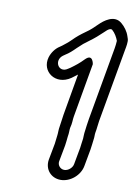

<svg xmlns="http://www.w3.org/2000/svg" viewBox="-89 -789 651 919"><g transform="rotate(10 236.0 -329.5)"><path d="M346 -181C343 -164 344 -151 343 -141C340 -123 339 -109 337 -96L322 -14C319 5 299 22 280 22C261 22 246 5 249 -14L264 -94C266 -107 268 -126 269 -137C273 -159 271 -169 273 -181C280 -206 278 -223 281 -238L327 -500C327 -500 320 -552 285 -516C265 -495 247 -481 225 -465L214 -458C172 -429 140 -486 179 -515L189 -522C207 -533 221 -546 238 -563C261 -585 268 -591 293 -609C315 -625 332 -640 353 -660C373 -681 384 -683 390 -678C404 -666 415 -647 421 -630C420 -616 419 -605 417 -594L354 -238C350 -216 348 -195 346 -181ZM223 -182C219 -159 221 -150 219 -136C217 -123 216 -107 214 -94L199 -14C191 34 224 72 271 72C318 72 364 33 372 -14L387 -96C390 -113 391 -129 393 -142C396 -160 394 -169 396 -180C400 -199 401 -222 404 -238L467 -594C470 -609 475 -635 471 -648L467 -660C460 -683 444 -704 427 -718C388 -751 341 -713 320 -692C301 -673 287 -660 268 -647C243 -629 230 -619 206 -595C192 -581 182 -574 167 -562L157 -555C136 -542 120 -519 113 -496C92 -424 168 -370 238 -418L250 -427C256 -431 260 -435 266 -439L231 -238C227 -215 226 -197 223 -182Z"/></g></svg>

Font: Blanket
Style: BdOutlineObl
Weight: 700
Foundry: Cannot Into Space Fonts
Version: Version 0.9